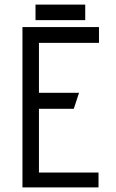

<svg xmlns="http://www.w3.org/2000/svg" viewBox="-20 -818 505 838"><path d="M410 0V-65H150V-343H302L325 -413H150V-631H412V-700H78V0ZM352 -730V-798H135V-730Z"/></svg>

Font: Advent Pro
Style: Medium
Weight: 500
Designer: Andreas Kalpakidis
Foundry: Andreas Kalpakidis
Version: Version 2.002 2008